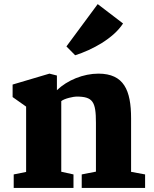

<svg xmlns="http://www.w3.org/2000/svg" viewBox="-20 -924 756 944"><path d="M349.6 -652.3C433.1 -678.7 537.6 -734.9 585 -808.6L460.4 -903.8L306.6 -695.8ZM47.4 0H341.3V-66.4L281.2 -79.6V-426.8C297.4 -440.4 343.3 -449.2 355.5 -449.2C437 -449.2 451.7 -424.3 451.7 -319.8V-80.1L381.8 -66.4V0H693.4V-66.4L624.5 -79.1V-341.8C624.5 -481 588.9 -561.5 464.4 -562C389.6 -562 311 -529.8 259.8 -480.5V-552.7L223.1 -562L42 -508.3V-446.8L108.4 -399.9V-78.6L47.4 -66.4Z"/></svg>

Font: Merriweather
Style: Heavy
Weight: 900
Designer: Eben Sorkin ( eben@eyebytes.com )
Foundry: Sorkin Type Co.
Version: Version 1.003